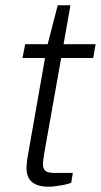

<svg xmlns="http://www.w3.org/2000/svg" viewBox="-20 -693 381 725"><path d="M163 12Q134 12 115.5 3.5Q97 -5 88.5 -20.5Q80 -36 80 -60Q80 -67 81 -75.5Q82 -84 83 -93L150 -474H65L75 -526H160L198 -673H246L220 -526H341L332 -474H211L146 -108Q145 -98 143.5 -89Q142 -80 142 -74Q142 -57 151 -48.5Q160 -40 186 -40H255L249 -3Q237 2 221.5 5Q206 8 191 10Q176 12 163 12Z"/></svg>

Font: Archivo SemiExpanded ExtraLight
Style: Italic
Weight: 250
Width: 6
Italic angle: -10°
Designer: Hector Gatti
Foundry: Omnibus-Type
Version: Version 2.001